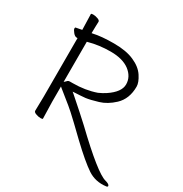

<svg xmlns="http://www.w3.org/2000/svg" viewBox="-196 -850 1115 1168"><g transform="rotate(30 361.5 -266.0)"><path d="M712 166Q641 175 585 138Q528 100 429 6L351 -69Q290 -127 267 -145Q246 -161 179 -216L171 -223V-212V-115L174 1Q174 6 160 6Q143 6 125 -1Q109 -7 109 -17L111 -116V-523V-528H106H105Q92 -528 79 -544Q65 -561 65 -570Q65 -578 70 -578L107 -585L111 -586V-590Q108 -682 108 -695Q108 -700 122 -700Q139 -700 157 -693Q172 -687 172 -678Q172 -667 171 -649Q170 -631 170 -603V-597L176 -598Q232 -611 320 -611Q407 -611 462 -586Q517 -562 543.5 -521.5Q570 -481 570 -452Q570 -366 517 -316Q470 -272 419 -257Q366 -241 335 -237Q305 -234 261 -232L248 -231L258 -223Q364 -130 410 -87Q628 122 692 138Q722 146 723 158Q723 165 712 166ZM171 -255 180 -263Q181 -265 188 -271Q194 -276 202 -276H222Q311 -276 385 -302Q412 -314 433 -328Q508 -378 508 -431.5Q508 -485 460 -522Q412 -558 328 -558Q246 -558 175 -538L171 -537V-533V-267Z"/></g></svg>

Font: LXGW WenKai TC Light
Style: Regular
Weight: 300
Designer: LXGW / Fontworks Inc.
Foundry: LXGW / Fontworks Inc.
Version: Version 1.330